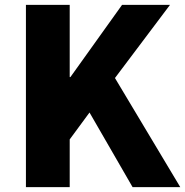

<svg xmlns="http://www.w3.org/2000/svg" viewBox="-20 -765 757 785"><path d="M86 -745H265V-450H268L479 -745H675L450 -446L717 0H522L346 -305L265 -195V0H86Z"/></svg>

Font: Merged Yaku Han JP Black
Style: Regular
Weight: 900
Designer: Ryoko NISHIZUKA 西塚涼子 (kana, bopomofo & ideographs); Paul D. Hunt (Latin, Greek & Cyrillic); Sandoll Communications 산돌커뮤니
Foundry: Adobe
Version: Version 2.004